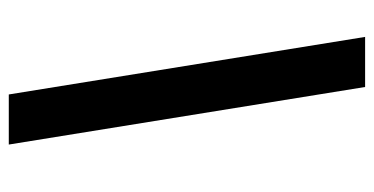

<svg xmlns="http://www.w3.org/2000/svg" viewBox="-227 -542 851 437"><g transform="rotate(-90 198.5 -323.5)"><path d="M219 82 88 -729H202L333 82Z"/></g></svg>

Font: Mona Sans ExtraLight SemiBold
Style: Italic
Weight: 600
Italic angle: -11.6951°
Version: Version 2.000